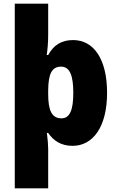

<svg xmlns="http://www.w3.org/2000/svg" viewBox="-20 -780 639 1040"><path d="M560 -277C560 -461 487 -563 376 -563C312 -563 270 -535 241 -482H233C237 -508 241 -545 241 -593V-760H60V240H241V26C241 5 238 -29 234 -60H241C269 -18 311 10 373 10C483 10 560 -92 560 -277ZM377 -277C377 -186 359 -139 313 -139C260 -139 241 -183 241 -271V-291C242 -379 260 -419 311 -419C358 -419 377 -371 377 -277Z"/></svg>

Font: Noto Sans Georgian SemiCondensed Black
Style: Regular
Weight: 900
Width: 4
Designer: Monotype Design Team, Akaki Razmadze
Foundry: Google LLC
Version: Version 2.005